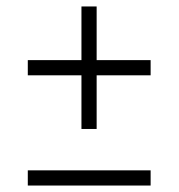

<svg xmlns="http://www.w3.org/2000/svg" viewBox="-20 -589 553 594"><path d="M232 -356H66V-403H232V-569H279V-403H446V-356H279V-190H232ZM66 -62H446V-15H66Z"/></svg>

Font: Saira SemiCondensed Light
Style: Regular
Weight: 300
Width: 4
Designer: Hector Gatti with collaboration of the Omnibus-Type team
Foundry: Omnibus-Type
Version: Version 0.072; ttfautohint (v1.8)